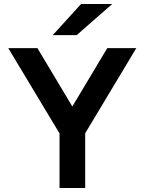

<svg xmlns="http://www.w3.org/2000/svg" viewBox="-20 -941 724 961"><path d="M278 0V-273.2L21.4 -700H167.4L342 -408L516.8 -700H662.2L406.4 -274V0ZM243.8 -765 385.8 -921H541.6L363.6 -765Z"/></svg>

Font: Overpass
Style: Regular
Weight: 400
Designer: Delve Withrington, Dave Bailey, Thomas Jockin
Foundry: Delve Fonts LLC
Version: Version 4.000